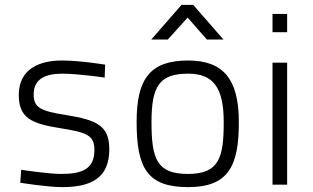

<svg xmlns="http://www.w3.org/2000/svg" viewBox="-20 -757 1281 787"><path d="M411 -492C411 -492 309 -509 233 -509C146 -509 57 -477 57 -368C57 -272 110 -250 230 -231C337 -214 367 -202 367 -142C367 -64 317 -44 230 -44C179 -44 67 -61 67 -61L63 -8C63 -8 174 10 235 10C355 10 428 -28 428 -145C428 -241 379 -265 248 -286C143 -302 118 -318 118 -370C118 -438 173 -455 236 -455C301 -455 409 -439 409 -439Z M751 -509C596 -509 540 -435 540 -258C540 -69 583 10 751 10C918 10 959 -78 959 -257C959 -432 896 -509 751 -509ZM751 -44C622 -44 601 -106 601 -258C601 -407 636 -455 751 -455C853 -455 897 -400 897 -257C897 -114 880 -44 751 -44ZM600 -595H668L749 -685L828 -595H896L772 -737H724Z M1097 0H1157V-500H1097ZM1097 -625H1157V-700H1097Z"/></svg>

Font: TitilliumText22L
Style: 250 wt
Weight: 300
Designer: Campivisivi
Foundry: Campivisivi
Version: 1.000